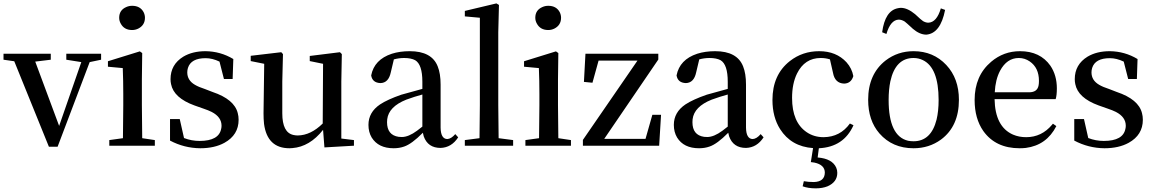

<svg xmlns="http://www.w3.org/2000/svg" viewBox="-24 -834 6602 1099"><path d="M554.7 -526.4V-492.2L489.3 -478.5L305.7 5.9H255.9L57.6 -483.4L-3.9 -492.2V-526.4H266.6V-492.2L177.7 -481.4L314.5 -113.3L441.4 -478.5L355.5 -492.2V-526.4Z M732.4 -662.1Q686.5 -662.1 667 -699.2Q658.2 -714.8 658.2 -732.4Q658.2 -776.4 699.2 -793.9Q714.8 -800.8 732.4 -800.8Q778.3 -800.8 797.9 -764.6Q805.7 -749 805.7 -732.4Q805.7 -689.5 766.6 -669.9Q750 -662.1 732.4 -662.1ZM790 -43 862.3 -32.2V0H601.6V-32.2L679.7 -43Q681.6 -156.2 681.6 -232.4V-295.9Q681.6 -373 678.7 -444.3L593.8 -452.1V-483.4L776.4 -540L790 -530.3L788.1 -380.9V-232.4Q788.1 -154.3 790 -43Z M1149.4 -324.2 1192.4 -307.6Q1317.4 -265.6 1336.9 -186.5Q1341.8 -168.9 1341.8 -148.4Q1341.8 -61.5 1260.7 -16.6Q1204.1 14.6 1122.1 14.6Q1030.3 13.7 949.2 -29.3V-152.3H1004.9L1029.3 -43.9Q1072.3 -27.3 1118.2 -27.3Q1229.5 -27.3 1242.2 -97.7Q1244.1 -105.5 1244.1 -114.3Q1244.1 -164.1 1187.5 -193.4Q1168 -203.1 1141.6 -211.9L1088.9 -230.5Q970.7 -273.4 955.1 -352.5Q952.1 -366.2 952.1 -380.9Q952.1 -464.8 1025.4 -509.8Q1078.1 -541 1152.3 -541Q1238.3 -540 1311.5 -496.1L1307.6 -381.8H1257.8L1232.4 -481.4Q1191.4 -501 1153.3 -501Q1069.3 -501 1051.8 -445.3Q1047.9 -432.6 1047.9 -419.9Q1047.9 -374 1091.8 -348.6Q1113.3 -335.9 1149.4 -324.2Z M1929.7 -41 2002 -32.2V0L1833 9.8L1825.2 -90.8Q1749 5.9 1649.4 13.7Q1640.6 14.6 1632.8 14.6Q1505.9 14.6 1487.3 -125Q1484.4 -153.3 1484.4 -185.5L1488.3 -468.8L1411.1 -484.4V-514.6L1585.9 -535.2L1595.7 -524.4L1591.8 -367.2V-185.5Q1591.8 -75.2 1655.3 -61.5Q1667 -58.6 1680.7 -58.6Q1754.9 -59.6 1823.2 -127L1825.2 -468.8L1749 -484.4V-513.7L1921.9 -535.2L1932.6 -524.4L1929.7 -367.2Z M2393.6 -109.4V-293Q2349.6 -281.2 2301.8 -263.7Q2201.2 -223.6 2192.4 -151.4Q2191.4 -142.6 2191.4 -134.8Q2191.4 -60.5 2257.8 -50.8Q2267.6 -49.8 2276.4 -49.8Q2314.5 -49.8 2363.3 -85.9Q2377 -95.7 2393.6 -109.4ZM2582 -66.4 2598.6 -47.9Q2560.5 10.7 2498 12.7Q2424.8 12.7 2401.4 -53.7Q2398.4 -63.5 2396.5 -74.2Q2333 -9.8 2289.1 4.9Q2261.7 14.6 2229.5 14.6Q2141.6 14.6 2103.5 -46.9Q2085 -78.1 2085 -119.1Q2085 -191.4 2151.4 -236.3Q2194.3 -264.6 2273.4 -292Q2373 -320.3 2393.6 -325.2V-366.2Q2393.6 -464.8 2352.5 -489.3Q2329.1 -502 2289.1 -502Q2259.8 -502 2230.5 -494.1L2212.9 -419.9Q2200.2 -359.4 2153.3 -358.4Q2107.4 -360.4 2100.6 -402.3Q2118.2 -493.2 2218.8 -526.4Q2264.6 -541 2321.3 -541Q2447.3 -541 2481.4 -454.1Q2498 -413.1 2498 -349.6V-103.5Q2499 -39.1 2536.1 -38.1Q2558.6 -39.1 2582 -66.4Z M2830.1 -43 2913.1 -32.2V0H2636.7V-32.2L2720.7 -43Q2722.7 -166 2722.7 -232.4V-732.4L2636.7 -740.2V-771.5L2817.4 -814.5L2832 -805.7L2828.1 -649.4V-232.4Q2828.1 -165 2830.1 -43Z M3114.3 -662.1Q3068.4 -662.1 3048.8 -699.2Q3040 -714.8 3040 -732.4Q3040 -776.4 3081.1 -793.9Q3096.7 -800.8 3114.3 -800.8Q3160.2 -800.8 3179.7 -764.6Q3187.5 -749 3187.5 -732.4Q3187.5 -689.5 3148.4 -669.9Q3131.8 -662.1 3114.3 -662.1ZM3171.9 -43 3244.1 -32.2V0H2983.4V-32.2L3061.5 -43Q3063.5 -156.2 3063.5 -232.4V-295.9Q3063.5 -373 3060.5 -444.3L2975.6 -452.1V-483.4L3158.2 -540L3171.9 -530.3L3169.9 -380.9V-232.4Q3169.9 -154.3 3171.9 -43Z M3710 -176.8H3759.8L3749 0H3312.5V-33.2L3625 -487.3H3402.3L3367.2 -360.4L3318.4 -365.2L3327.1 -526.4H3744.1V-493.2L3434.6 -39.1H3670.9Z M4141.6 -109.4V-293Q4097.7 -281.2 4049.8 -263.7Q3949.2 -223.6 3940.4 -151.4Q3939.5 -142.6 3939.5 -134.8Q3939.5 -60.5 4005.9 -50.8Q4015.6 -49.8 4024.4 -49.8Q4062.5 -49.8 4111.3 -85.9Q4125 -95.7 4141.6 -109.4ZM4330.1 -66.4 4346.7 -47.9Q4308.6 10.7 4246.1 12.7Q4172.9 12.7 4149.4 -53.7Q4146.5 -63.5 4144.5 -74.2Q4081.1 -9.8 4037.1 4.9Q4009.8 14.6 3977.5 14.6Q3889.6 14.6 3851.6 -46.9Q3833 -78.1 3833 -119.1Q3833 -191.4 3899.4 -236.3Q3942.4 -264.6 4021.5 -292Q4121.1 -320.3 4141.6 -325.2V-366.2Q4141.6 -464.8 4100.6 -489.3Q4077.1 -502 4037.1 -502Q4007.8 -502 3978.5 -494.1L3960.9 -419.9Q3948.2 -359.4 3901.4 -358.4Q3855.5 -360.4 3848.6 -402.3Q3866.2 -493.2 3966.8 -526.4Q4012.7 -541 4069.3 -541Q4195.3 -541 4229.5 -454.1Q4246.1 -413.1 4246.1 -349.6V-103.5Q4247.1 -39.1 4284.2 -38.1Q4306.6 -39.1 4330.1 -66.4Z M4840.8 -127 4861.3 -117.2Q4805.7 7.8 4663.1 14.6L4656.2 67.4Q4740.2 74.2 4762.7 126Q4768.6 139.6 4768.6 155.3Q4768.6 208 4712.9 232.4Q4683.6 244.1 4645.5 244.1Q4601.6 244.1 4570.3 232.4L4577.1 203.1Q4602.5 208 4634.8 208Q4696.3 206.1 4697.3 154.3Q4697.3 109.4 4637.7 96.7Q4627.9 94.7 4617.2 93.8L4629.9 13.7Q4504.9 4.9 4441.4 -94.7Q4397.5 -164.1 4397.5 -261.7Q4397.5 -406.2 4497.1 -484.4Q4569.3 -541 4665 -541Q4762.7 -541 4821.3 -477.5Q4852.5 -442.4 4860.4 -398.4Q4847.7 -356.4 4807.6 -355.5Q4754.9 -357.4 4744.1 -417L4726.6 -494.1Q4702.1 -502 4673.8 -502Q4582 -502 4538.1 -413.1Q4509.8 -355.5 4509.8 -273.4Q4509.8 -133.8 4593.8 -77.1Q4635.7 -48.8 4690.4 -48.8Q4785.2 -49.8 4840.8 -127Z M5205.1 14.6Q5084 14.6 5009.8 -70.3Q4945.3 -144.5 4945.3 -262.7Q4945.3 -410.2 5045.9 -488.3Q5115.2 -541 5205.1 -541Q5318.4 -541 5392.6 -461.9Q5464.8 -384.8 5464.8 -262.7Q5464.8 -111.3 5362.3 -35.2Q5293.9 14.6 5205.1 14.6ZM5205.1 -25.4Q5305.7 -25.4 5336.9 -149.4Q5348.6 -198.2 5348.6 -261.7Q5348.6 -447.3 5257.8 -490.2Q5233.4 -502 5205.1 -502Q5101.6 -502 5072.3 -368.2Q5062.5 -321.3 5062.5 -261.7Q5062.5 -54.7 5173.8 -28.3Q5189.5 -25.4 5205.1 -25.4ZM5025.4 -649.4Q5042 -773.4 5116.2 -787.1Q5125 -789.1 5132.8 -789.1Q5169.9 -789.1 5213.9 -752.9Q5250 -718.8 5259.8 -712.9Q5275.4 -704.1 5290 -704.1Q5337.9 -706.1 5361.3 -786.1L5385.7 -777.3Q5359.4 -642.6 5278.3 -635.7Q5240.2 -635.7 5200.2 -669.9Q5198.2 -671.9 5197.3 -672.9Q5161.1 -706.1 5154.3 -710.9Q5136.7 -721.7 5120.1 -721.7Q5073.2 -719.7 5049.8 -639.6Z M5669.9 -305.7H5866.2Q5914.1 -305.7 5920.9 -345.7Q5922.9 -356.4 5922.9 -371.1Q5922.9 -446.3 5870.1 -482.4Q5841.8 -502 5807.6 -502Q5739.3 -502 5700.2 -428.7Q5673.8 -378.9 5669.9 -305.7ZM6018.6 -266.6H5668.9Q5671.9 -108.4 5774.4 -63.5Q5808.6 -48.8 5849.6 -48.8Q5938.5 -48.8 5998 -120.1Q6001 -123 6002.9 -126L6022.5 -112.3Q5966.8 -2.9 5847.7 12.7Q5830.1 14.6 5812.5 14.6Q5674.8 14.6 5604.5 -84Q5554.7 -155.3 5554.7 -261.7Q5554.7 -400.4 5649.4 -480.5Q5720.7 -541 5814.5 -541Q5929.7 -541 5988.3 -458Q6025.4 -403.3 6025.4 -328.1Q6025.4 -288.1 6018.6 -266.6Z M6325.2 -324.2 6368.2 -307.6Q6493.2 -265.6 6512.7 -186.5Q6517.6 -168.9 6517.6 -148.4Q6517.6 -61.5 6436.5 -16.6Q6379.9 14.6 6297.9 14.6Q6206.1 13.7 6125 -29.3V-152.3H6180.7L6205.1 -43.9Q6248 -27.3 6293.9 -27.3Q6405.3 -27.3 6418 -97.7Q6419.9 -105.5 6419.9 -114.3Q6419.9 -164.1 6363.3 -193.4Q6343.8 -203.1 6317.4 -211.9L6264.6 -230.5Q6146.5 -273.4 6130.9 -352.5Q6127.9 -366.2 6127.9 -380.9Q6127.9 -464.8 6201.2 -509.8Q6253.9 -541 6328.1 -541Q6414.1 -540 6487.3 -496.1L6483.4 -381.8H6433.6L6408.2 -481.4Q6367.2 -501 6329.1 -501Q6245.1 -501 6227.5 -445.3Q6223.6 -432.6 6223.6 -419.9Q6223.6 -374 6267.6 -348.6Q6289.1 -335.9 6325.2 -324.2Z"/></svg>

Font: GenYoMin JP SemiBold
Style: Regular
Weight: 600
Version: Version 1.001;PS 1;hotconv 16.6.51;makeotf.lib2.5.65220 DEVE